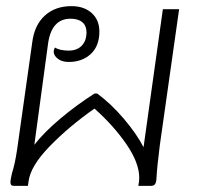

<svg xmlns="http://www.w3.org/2000/svg" viewBox="-20 -606 664 626"><path d="M564 -576 501 -132Q492 -62 490 -22Q489 -10 485 -5Q481 0 472 0H431Q434 -15 434 -26Q434 -75 392 -136Q350 -197 288 -252Q204 -193 141.5 -128.5Q79 -64 73 -14L71 0H26Q19 0 16.5 -3Q14 -6 14 -13Q14 -19 19 -41Q29 -72 36 -120L85 -467Q92 -524 126 -555Q160 -586 213 -586Q254 -586 279 -563.5Q304 -541 304 -503Q304 -456 276 -430Q248 -404 204 -404Q182 -404 168.5 -414.5Q155 -425 155 -438Q155 -443 159 -451Q175 -441 204 -441Q231 -441 246.5 -457Q262 -473 262 -501Q262 -522 248.5 -533.5Q235 -545 210 -545Q149 -545 137 -466L92 -134Q124 -175 177 -219.5Q230 -264 288 -301H297Q342 -268 384 -218.5Q426 -169 448 -126L511 -576Z"/></svg>

Font: Krub Light
Style: Italic
Weight: 300
Italic angle: -8°
Designer: Ekaluck Peanpanawate
Foundry: Cadson Demak Co.,Ltd.
Version: Version 1.000; ttfautohint (v1.6)